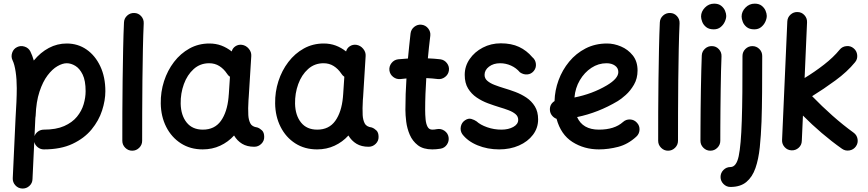

<svg xmlns="http://www.w3.org/2000/svg" viewBox="-20 -787 4853 1073"><path d="M104 266.6Q81.1 265.6 65.7 248.5Q50.3 231.4 51.3 209L66.9 -127Q69.8 -174.8 71.8 -216.3Q73.7 -257.8 73.7 -294.4Q73.7 -343.8 67.4 -386Q61 -428.2 50.3 -449.7Q40.5 -469.7 47.9 -491.9Q55.2 -514.2 75.7 -523.9Q95.7 -533.7 117.9 -526.4Q140.1 -519 149.9 -499Q161.1 -476.1 168.9 -448.7Q206.1 -494.1 252.9 -519Q299.8 -543.9 353 -543.9Q415 -543.9 463.6 -510.3Q512.2 -476.6 540.5 -416.5Q568.8 -356.4 568.8 -277.3Q568.8 -226.1 550.5 -169.4Q532.2 -112.8 491.7 -63.5Q451.2 -14.2 385.5 16.8Q319.8 47.9 225.1 47.9Q206.1 47.9 191.2 36.1Q176.3 24.4 171.4 6.8L161.6 213.9Q161.1 236.8 144 252.2Q127 267.6 104 266.6ZM177.2 -120.1 172.9 -26.4Q178.7 -42.5 193.1 -52.5Q207.5 -62.5 225.1 -62.5Q293.5 -62.5 338.6 -82.5Q383.8 -102.5 410.2 -134.8Q436.5 -167 447.5 -204.6Q458.5 -242.2 458.5 -277.3Q458.5 -336.4 441.9 -370.4Q425.3 -404.3 401.1 -418.9Q377 -433.6 353 -433.6Q329.6 -433.6 301 -417.2Q272.5 -400.9 245.8 -365.7Q219.2 -330.6 200.7 -274.7Q182.1 -218.8 179.2 -139.6Q179.2 -134.3 177.7 -128.9Q177.7 -124 177.2 -120.1Z M730.5 -714.4Q753.4 -713.9 768.8 -696.8Q784.2 -679.7 783.2 -656.7Q780.3 -594.7 778.6 -512Q776.9 -429.2 775.9 -338.4Q774.9 -247.6 774.7 -159.7Q774.4 -71.8 774.4 0Q774.4 22.5 758.1 38.8Q741.7 55.2 718.8 55.2Q696.3 55.2 679.9 38.8Q663.6 22.5 663.6 0Q663.6 -72.3 663.8 -160.2Q664.1 -248 665.3 -339.4Q666.5 -430.7 668.2 -514.4Q669.9 -598.1 672.9 -661.6Q673.8 -684.6 690.9 -700Q708 -715.3 730.5 -714.4Z M1400.9 33.2Q1360.8 33.2 1333 16.4Q1305.2 -0.5 1288.1 -29.8Q1254.9 6.8 1210.4 27.3Q1166 47.9 1112.8 47.9Q1043.5 47.9 991 14.2Q938.5 -19.5 908.9 -77.9Q879.4 -136.2 878.4 -209Q877.4 -273.4 896.7 -333.3Q916 -393.1 952.4 -440.7Q988.8 -488.3 1039.1 -516.1Q1089.4 -543.9 1149.9 -543.9Q1186 -543.9 1216.8 -532.5Q1247.6 -521 1274.9 -499.5Q1279.8 -518.1 1295.9 -528.6Q1312 -539.1 1332 -536.6Q1355 -533.2 1370.4 -514.6Q1385.7 -496.1 1384.3 -474.1L1370.1 -245.6Q1369.6 -236.3 1368.7 -227.1Q1367.2 -206.5 1366.9 -182.6Q1366.7 -158.7 1367.7 -143.6Q1369.1 -117.7 1378.7 -98.1Q1388.2 -78.6 1418 -74.7Q1432.1 -69.8 1444.3 -58.1Q1456.5 -46.4 1456.5 -22Q1457 0.5 1440.4 16.8Q1423.8 33.2 1400.9 33.2ZM1113.8 -62.5Q1179.2 -62.5 1214.4 -111.3Q1249.5 -160.2 1257.3 -243.7Q1257.8 -247.6 1257.8 -251Q1257.8 -253.9 1258.3 -256.3Q1258.8 -258.8 1258.8 -261.2L1265.1 -357.9Q1254.4 -365.2 1248 -376Q1230.5 -402.3 1205.6 -418Q1180.7 -433.6 1148.9 -433.6Q1098.6 -433.6 1062.5 -401.1Q1026.4 -368.7 1007.6 -316.9Q988.8 -265.1 989.7 -207.5Q991.2 -142.1 1023.2 -102.3Q1055.2 -62.5 1113.8 -62.5Z M2040 33.2Q2000 33.2 1972.2 16.4Q1944.3 -0.5 1927.2 -29.8Q1894 6.8 1849.6 27.3Q1805.2 47.9 1752 47.9Q1682.6 47.9 1630.1 14.2Q1577.6 -19.5 1548.1 -77.9Q1518.6 -136.2 1517.6 -209Q1516.6 -273.4 1535.9 -333.3Q1555.2 -393.1 1591.6 -440.7Q1627.9 -488.3 1678.2 -516.1Q1728.5 -543.9 1789.1 -543.9Q1825.2 -543.9 1856 -532.5Q1886.7 -521 1914.1 -499.5Q1918.9 -518.1 1935.1 -528.6Q1951.2 -539.1 1971.2 -536.6Q1994.1 -533.2 2009.5 -514.6Q2024.9 -496.1 2023.4 -474.1L2009.3 -245.6Q2008.8 -236.3 2007.8 -227.1Q2006.3 -206.5 2006.1 -182.6Q2005.9 -158.7 2006.8 -143.6Q2008.3 -117.7 2017.8 -98.1Q2027.3 -78.6 2057.1 -74.7Q2071.3 -69.8 2083.5 -58.1Q2095.7 -46.4 2095.7 -22Q2096.2 0.5 2079.6 16.8Q2063 33.2 2040 33.2ZM1752.9 -62.5Q1818.4 -62.5 1853.5 -111.3Q1888.7 -160.2 1896.5 -243.7Q1897 -247.6 1897 -251Q1897 -253.9 1897.5 -256.3Q1897.9 -258.8 1897.9 -261.2L1904.3 -357.9Q1893.6 -365.2 1887.2 -376Q1869.6 -402.3 1844.7 -418Q1819.8 -433.6 1788.1 -433.6Q1737.8 -433.6 1701.7 -401.1Q1665.5 -368.7 1646.7 -316.9Q1627.9 -265.1 1628.9 -207.5Q1630.4 -142.1 1662.4 -102.3Q1694.3 -62.5 1752.9 -62.5Z M2488.8 -393.6Q2485.8 -371.1 2467.5 -356.9Q2449.2 -342.8 2426.8 -345.2Q2396.5 -349.1 2362.3 -350.6Q2359.4 -306.6 2357.7 -262.2Q2356 -217.8 2356 -173.3Q2356 -146 2358.4 -120.4Q2360.8 -94.7 2369.4 -78.6Q2377.9 -62.5 2396 -62.5Q2407.7 -62.5 2422.4 -65.4Q2444.8 -69.3 2463.9 -56.2Q2482.9 -43 2486.8 -21Q2490.7 1.5 2477.8 20.8Q2464.8 40 2442.4 43.9Q2430.2 45.9 2418.5 46.9Q2406.7 47.9 2396 47.9Q2345.2 47.9 2315.2 24.7Q2285.2 1.5 2270 -33.9Q2254.9 -69.3 2250.2 -106.9Q2245.6 -144.5 2245.6 -173.3Q2245.6 -217.8 2247.1 -261.5Q2248.5 -305.2 2251.5 -348.6Q2234.4 -347.2 2218.3 -345.2Q2195.8 -342.8 2177.5 -356.9Q2159.2 -371.1 2156.2 -393.6Q2153.8 -416.5 2168 -434.6Q2182.1 -452.6 2204.6 -455.6Q2231.9 -458.5 2259.8 -460Q2263.2 -495.1 2266.8 -530.3Q2270.5 -565.4 2274.4 -600.1Q2277.3 -623 2295.4 -637.2Q2313.5 -651.4 2335.9 -648.9Q2358.9 -646 2373 -627.9Q2387.2 -609.9 2384.8 -587.4Q2380.9 -555.7 2377.4 -524.2Q2374 -492.7 2371.1 -460.9Q2407.7 -459.5 2440.9 -455.6Q2463.4 -452.6 2477.5 -434.3Q2491.7 -416 2488.8 -393.6Z M2962.9 -390.1Q2948.7 -373 2927.2 -371.1Q2905.8 -369.1 2885.7 -382.8Q2865.2 -407.2 2835.9 -420.4Q2806.6 -433.6 2774.9 -433.6Q2737.8 -433.6 2712.9 -414.6Q2688 -395.5 2688 -368.7Q2688 -348.6 2703.6 -335.2Q2719.2 -321.8 2744.1 -312.3Q2769 -302.7 2796.4 -294.4Q2826.7 -285.6 2859.9 -273.2Q2893.1 -260.7 2921.9 -241.5Q2950.7 -222.2 2969 -192.6Q2987.3 -163.1 2987.3 -119.6Q2987.3 -71.8 2958.5 -33.7Q2929.7 4.4 2880.4 26.1Q2831.1 47.9 2769.5 47.9Q2704.6 47.9 2648.9 25.1Q2593.3 2.4 2563 -38.1Q2550.8 -57.1 2555.4 -79.8Q2560.1 -102.5 2578.6 -114.7Q2597.2 -127.4 2614.3 -122.3Q2631.3 -117.2 2643.1 -108.9Q2664.1 -89.4 2702.4 -75.9Q2740.7 -62.5 2782.2 -62.5Q2821.3 -62.5 2848.6 -77.6Q2876 -92.8 2876 -117.2Q2876 -136.7 2860.8 -149.4Q2845.7 -162.1 2821.8 -171.1Q2797.9 -180.2 2771 -188Q2740.7 -197.3 2707 -209.7Q2673.3 -222.2 2643.8 -242.2Q2614.3 -262.2 2595.7 -292.7Q2577.1 -323.2 2577.1 -368.7Q2577.1 -417 2604.7 -457Q2632.3 -497.1 2678.2 -521Q2724.1 -544.9 2778.8 -544.9Q2837.9 -544.9 2880.6 -524.9Q2923.3 -504.9 2955.1 -467.3Q2972.7 -452.6 2974.9 -429.9Q2977.1 -407.2 2962.9 -390.1Z M3535.6 -22.9Q3489.3 19.5 3434.6 33.7Q3379.9 47.9 3327.1 47.9Q3244.6 47.9 3179.4 6.6Q3114.3 -34.7 3090.3 -123Q3075.2 -128.4 3064.7 -141.6Q3054.2 -154.8 3053.2 -171.9Q3051.3 -204.6 3079.1 -222.2Q3080.6 -281.7 3101.6 -338.9Q3122.6 -396 3160.9 -442.4Q3199.2 -488.8 3252.7 -516.4Q3306.2 -543.9 3372.6 -543.9Q3411.1 -543.9 3450.4 -527.3Q3489.7 -510.7 3516.4 -477.3Q3543 -443.8 3543 -393.1Q3543 -348.1 3522.9 -313.7Q3502.9 -279.3 3476.8 -256.1Q3450.7 -232.9 3432.6 -222.2Q3323.7 -157.2 3205.1 -132.8Q3236.3 -62.5 3327.1 -62.5Q3414.1 -62.5 3461.4 -105Q3478.5 -120.6 3501.5 -119.4Q3524.4 -118.2 3539.6 -101.1Q3555.2 -84.5 3554 -61.3Q3552.7 -38.1 3535.6 -22.9ZM3369.6 -433.6Q3324.2 -433.6 3285.2 -408Q3246.1 -382.3 3220.5 -338.9Q3194.8 -295.4 3190.4 -242.2Q3239.7 -252 3285.4 -269Q3331.1 -286.1 3371.6 -310.1Q3435.5 -348.1 3435.5 -384.3Q3435.5 -407.2 3416.7 -420.4Q3397.9 -433.6 3369.6 -433.6Z M3725.1 -714.4Q3748 -713.9 3763.4 -696.8Q3778.8 -679.7 3777.8 -656.7Q3774.9 -594.7 3773.2 -512Q3771.5 -429.2 3770.5 -338.4Q3769.5 -247.6 3769.3 -159.7Q3769 -71.8 3769 0Q3769 22.5 3752.7 38.8Q3736.3 55.2 3713.4 55.2Q3690.9 55.2 3674.6 38.8Q3658.2 22.5 3658.2 0Q3658.2 -72.3 3658.4 -160.2Q3658.7 -248 3659.9 -339.4Q3661.1 -430.7 3662.8 -514.4Q3664.6 -598.1 3667.5 -661.6Q3668.5 -684.6 3685.5 -700Q3702.6 -715.3 3725.1 -714.4Z M3897.9 -694.8Q3897.9 -722.2 3919.4 -744.4Q3940.9 -766.6 3971.2 -766.6Q3995.6 -766.6 4010.5 -754.6Q4025.4 -742.7 4032 -726.8Q4038.6 -710.9 4038.6 -698.2Q4038.6 -683.1 4030.5 -665.5Q4022.5 -647.9 4007.1 -635.5Q3991.7 -623 3968.8 -623Q3941.9 -623 3926.3 -635.7Q3910.6 -648.4 3904.3 -665.3Q3897.9 -682.1 3897.9 -694.8ZM3959.5 -529.3Q3982.4 -528.8 3997.8 -511.7Q4013.2 -494.6 4012.2 -471.7Q4010.7 -438 4009.5 -389.6Q4008.3 -341.3 4007.6 -286.6Q4006.8 -231.9 4006.3 -177.7Q4005.9 -123.5 4005.6 -77.1Q4005.4 -30.8 4005.4 0Q4005.4 22.5 3989 38.8Q3972.7 55.2 3949.7 55.2Q3927.2 55.2 3910.9 38.8Q3894.5 22.5 3894.5 0Q3894.5 -30.8 3894.8 -77.4Q3895 -124 3895.5 -178.5Q3896 -232.9 3897 -288.1Q3897.9 -343.3 3899.2 -392.3Q3900.4 -441.4 3901.9 -476.6Q3902.8 -499.5 3919.9 -514.9Q3937 -530.3 3959.5 -529.3Z M4184.6 -529.3Q4207.5 -529.3 4223.6 -513.2Q4239.7 -497.1 4239.7 -474.1Q4239.7 -361.8 4239 -270.8Q4238.3 -179.7 4235.8 -107.4Q4232.9 -30.3 4226.1 36.1Q4219.2 102.5 4201.9 152.3Q4184.6 202.1 4151.1 230Q4117.7 257.8 4062 257.8Q4039.6 257.8 4023.2 241.2Q4006.8 224.6 4006.8 202.1Q4006.8 179.2 4023.2 162.8Q4039.6 146.5 4062 146.5Q4095.2 146.5 4108.2 85.9Q4121.1 25.4 4125.5 -112.3Q4127.9 -182.1 4128.7 -272Q4129.4 -361.8 4129.4 -474.1Q4129.4 -497.1 4145.8 -513.2Q4162.1 -529.3 4184.6 -529.3ZM4124.5 -694.8Q4124.5 -722.2 4146 -744.4Q4167.5 -766.6 4197.8 -766.6Q4222.2 -766.6 4237.1 -754.6Q4252 -742.7 4258.5 -726.8Q4265.1 -710.9 4265.1 -698.2Q4265.1 -683.1 4257.1 -665.5Q4249 -647.9 4233.6 -635.5Q4218.3 -623 4195.3 -623Q4168.5 -623 4152.8 -635.7Q4137.2 -648.4 4130.9 -665.3Q4124.5 -682.1 4124.5 -694.8Z M4763.2 31.2Q4750 49.8 4727.1 53.7Q4704.1 57.6 4685.5 44.4Q4627.4 3.4 4572.3 -43.7Q4517.1 -90.8 4467.3 -141.1L4460.9 0.5Q4460.4 23.4 4443.4 38.8Q4426.3 54.2 4403.3 53.2Q4380.4 52.2 4365 35.2Q4349.6 18.1 4350.6 -4.4L4379.9 -667Q4380.9 -689.9 4397.9 -705.3Q4415 -720.7 4437.5 -719.7Q4460.4 -719.2 4475.8 -702.1Q4491.2 -685.1 4490.2 -662.1L4476.6 -351.1Q4532.2 -384.8 4585 -425.8Q4637.7 -466.8 4672.4 -509.3Q4686.5 -526.9 4710 -529.3Q4733.4 -531.7 4750.5 -517.1Q4768.1 -502.9 4770.5 -479.5Q4772.9 -456.1 4758.3 -439Q4714.8 -385.7 4648.4 -337.2Q4582 -288.6 4518.6 -249.5Q4572.8 -193.4 4632.3 -140.6Q4691.9 -87.9 4750 -45.9Q4768.6 -32.7 4772.5 -10Q4776.4 12.7 4763.2 31.2Z"/></svg>

Font: Mikhak SemiBold
Style: Regular
Weight: 600
Designer: Amin Abedi
Version: Version 3.3